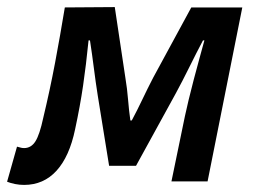

<svg xmlns="http://www.w3.org/2000/svg" viewBox="-48 -512 729 542"><path d="M20 10Q7 10 -5.5 7.5Q-18 5 -28 1L0 -98Q5 -97 9.5 -95.5Q14 -94 20 -94Q40 -94 52 -113Q64 -132 74 -179Q93 -258 107.5 -335Q122 -412 135 -491L276 -492L306 -292Q311 -262 313.5 -231Q316 -200 320 -172H324Q339 -200 353.5 -230.5Q368 -261 384 -292L492 -491H636L538 0H436L474 -184Q478 -203 484.5 -230Q491 -257 499 -287.5Q507 -318 515 -347Q523 -376 529 -398H525Q506 -362 486.5 -322.5Q467 -283 448 -248L336 -44H260L228 -242Q222 -280 217 -319.5Q212 -359 206 -398H202Q195 -328 186.5 -270Q178 -212 164 -147Q148 -70 111.5 -30Q75 10 20 10Z"/></svg>

Font: Source Sans 3 SemiBold
Style: Italic
Weight: 600
Italic angle: -11°
Designer: Paul D. Hunt
Foundry: Adobe
Version: Version 3.046;hotconv 1.0.118;makeotfexe 2.5.65603